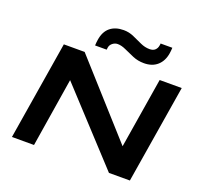

<svg xmlns="http://www.w3.org/2000/svg" viewBox="-154 -1110 1360 1292"><g transform="rotate(20 526.0 -464.5)"><path d="M57 0 172 -705H321L778 -196L860 -700H1018L903 4H753L294 -493L215 0ZM372 -770Q372 -781 373.5 -791.5Q375 -802 376 -811Q385 -872 422 -902.5Q459 -933 519 -933Q557 -933 591.5 -917.5Q626 -902 658.5 -887Q691 -872 724 -872Q750 -872 763.5 -885Q777 -898 780 -917Q782 -925 782 -933H866Q866 -922 864.5 -911.5Q863 -901 862 -892Q853 -835 816.5 -802.5Q780 -770 721 -770Q678 -770 641 -785.5Q604 -801 572 -816Q540 -831 513 -831Q493 -831 476.5 -818Q460 -805 457 -786Q455 -778 455 -770Z"/></g></svg>

Font: Georama ExtraExtended SemiBold
Style: Italic
Weight: 600
Width: 8
Italic angle: -9°
Designer: Jean-Baptiste Levee
Foundry: Production Type
Version: Version 1.000